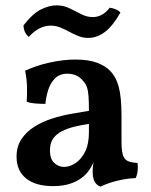

<svg xmlns="http://www.w3.org/2000/svg" viewBox="-20 -690 567 719"><path d="M356 9Q341 3 334 -10.5Q327 -24 327 -49Q327 -60 329 -75Q331 -90 335 -103L338 -105Q332 -83 320 -62.5Q308 -42 291 -28Q272 -12 244 -2.5Q216 7 179 7Q113 7 77.5 -22Q42 -51 42 -103Q42 -141 60 -168.5Q78 -196 108 -215Q138 -234 173.5 -245.5Q209 -257 245.5 -263.5Q282 -270 313 -275Q313 -309 311.5 -329.5Q310 -350 305.5 -363.5Q301 -377 291 -387Q280 -401 265 -407.5Q250 -414 233 -414Q203 -414 185.5 -396Q168 -378 160 -351.5Q152 -325 150 -301Q131 -301 112 -302.5Q93 -304 80 -309Q82 -336 81 -367Q80 -398 74 -425Q116 -445 167 -456Q218 -467 262 -467Q312 -467 343.5 -455Q375 -443 392 -425Q415 -402 425 -363.5Q435 -325 435 -256V-160Q435 -130 439.5 -112.5Q444 -95 456.5 -88Q469 -81 495 -80Q497 -66 495.5 -51Q494 -36 488 -23Q456 -22 420.5 -13.5Q385 -5 356 9ZM220 -65Q241 -65 262.5 -79Q284 -93 298.5 -121.5Q313 -150 313 -195V-226Q285 -222 258.5 -215.5Q232 -209 211.5 -198.5Q191 -188 179 -171Q167 -154 167 -127Q167 -95 183 -80Q199 -65 220 -65ZM310 -548Q291 -548 273.5 -555Q256 -562 239.5 -571Q223 -580 206 -587Q189 -594 169 -594Q149 -594 128.5 -584Q108 -574 88 -552Q69 -567 68 -595Q103 -640 134 -655Q165 -670 191 -670Q218 -670 240.5 -659Q263 -648 284 -637Q305 -626 328 -626Q345 -626 361 -634.5Q377 -643 391 -661Q401 -660 412.5 -655.5Q424 -651 431 -643Q402 -592 372.5 -570Q343 -548 310 -548Z"/></svg>

Font: Vollkorn SemiBold
Style: Regular
Weight: 600
Designer: Friedrich Althausen
Foundry: Friedrich Althausen
Version: Version 5.000